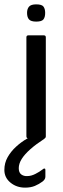

<svg xmlns="http://www.w3.org/2000/svg" viewBox="-61 -634 290 880"><path d="M149 -9Q149 0 140 0H69Q60 0 60 -9V-463Q60 -472 69 -472H140Q149 -472 149 -463ZM146 -575Q146 -555 138 -545Q130 -535 105 -535Q81 -535 72 -545Q63 -555 63 -575Q63 -593 72 -603.5Q81 -614 105 -614Q131 -614 138.5 -603.5Q146 -593 146 -575ZM54 226Q15 226 -13 203Q-41 180 -41 145Q-41 113 -26 86.5Q-11 60 12.5 38.5Q36 17 62 2Q69 -2 77.5 -5Q86 -8 95 -8H141Q145 -8 146 -4.5Q147 -1 141 3Q104 27 78 50Q52 73 38.5 94.5Q25 116 25 137Q25 157 36.5 165.5Q48 174 64 173Q82 173 101.5 163Q121 153 135 142Q139 138 143 138.5Q147 139 147 144V176Q147 188 134 198Q118 210 99 218Q80 226 54 226Z"/></svg>

Font: Glory Thin Medium
Style: Regular
Weight: 500
Version: Version 1.011